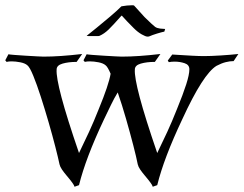

<svg xmlns="http://www.w3.org/2000/svg" viewBox="-45 -688 925 729"><path d="M238 21Q237 16 229 5Q221 -6 209 -20Q198 -33 190.5 -44Q183 -55 181 -64Q176 -88 165 -131Q154 -174 139.5 -224Q125 -274 110 -320.5Q95 -367 81.5 -400Q68 -433 59 -440Q50 -448 32 -451.5Q14 -455 -1 -455Q-12 -455 -20 -453L-25 -459L-13 -482Q-10 -481 9 -479.5Q28 -478 52.5 -476.5Q77 -475 96.5 -474Q116 -473 120 -473Q151 -473 187.5 -475.5Q224 -478 267 -483L246 -453Q215 -453 192.5 -446.5Q170 -440 170 -424Q168 -396 188.5 -318.5Q209 -241 255 -107Q275 -148 293 -187Q311 -226 330 -274Q368 -366 375 -408Q364 -434 356 -440Q347 -448 329 -451.5Q311 -455 296 -455Q285 -455 277 -453L272 -459L284 -482Q287 -481 306 -479.5Q325 -478 349.5 -476.5Q374 -475 393.5 -474Q413 -473 417 -473Q448 -473 484.5 -475.5Q521 -478 564 -483L543 -453Q512 -453 489.5 -446.5Q467 -440 467 -424Q465 -396 485.5 -318.5Q506 -241 552 -107Q572 -148 590 -187Q608 -226 627 -274Q650 -330 662 -367.5Q674 -405 674 -425Q674 -442 656 -448Q638 -454 618 -454Q612 -454 606.5 -453.5Q601 -453 596 -452L592 -458L609 -481Q611 -481 633.5 -479.5Q656 -478 684 -476.5Q712 -475 729 -475Q755 -475 794 -477.5Q833 -480 860 -483L842 -456Q828 -456 812 -452Q796 -448 777 -438Q726 -407 647 -235Q577 -87 552 15L535 21Q534 16 526 5Q518 -6 506 -20Q495 -33 487.5 -44Q480 -55 478 -64Q473 -90 461 -136.5Q449 -183 433.5 -237Q418 -291 402 -337Q389 -316 376.5 -290Q364 -264 350 -235Q280 -87 255 15ZM515 -549Q508 -549 493 -557.5Q478 -566 463 -581Q446 -598 437 -607.5Q428 -617 420 -626Q417 -631 414 -626Q384 -592 367.5 -576Q351 -560 333 -552Q331 -551 325.5 -551Q320 -551 313 -551Q304 -551 295 -551Q286 -551 284 -552Q298 -563 322.5 -583Q347 -603 373 -625Q399 -647 416 -664Q426 -666 437 -667Q448 -668 456 -668Q464 -668 464 -667L504 -623Q518 -609 529 -599Q540 -589 544 -586Q551 -581 563 -579.5Q575 -578 582 -578L579 -568Q569 -566 551 -560.5Q533 -555 522 -550Q520 -549 515 -549Z"/></svg>

Font: Luxurious Roman
Style: Regular
Weight: 400
Designer: Robert E. Leuschke
Foundry: Robert E. Leuschke
Version: Version 1.010; ttfautohint (v1.8.3)